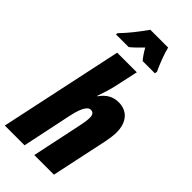

<svg xmlns="http://www.w3.org/2000/svg" viewBox="-317 -1052 1114 1114"><g transform="rotate(45 239.5 -495.0)"><path d="M69 -830H173C191 -844 214 -866 243 -896C259 -868 274 -846 288 -830H388L391 -844C371 -886 346 -951 337 -990H191C153 -936 114 -886 71 -842ZM-13 0H149L214 -310C233 -398 257 -418 275 -418C297 -418 304 -401 304 -383C304 -360 300 -335 294 -308L229 0H390L465 -353C470 -379 474 -408 474 -431C474 -511 432 -563 360 -563C310 -563 276 -541 247 -500H244C258 -540 272 -584 280 -622L310 -760H149Z"/></g></svg>

Font: Noto Sans UI Condensed Black
Style: Italic
Weight: 900
Width: 3
Italic angle: -192°
Designer: Monotype Design Team
Foundry: Monotype Imaging Inc.
Version: Version 1.901